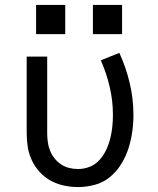

<svg xmlns="http://www.w3.org/2000/svg" viewBox="-20 -749 640 777"><path d="M296 8Q267 8 239 2Q211 -4 186 -17.5Q161 -31 141.5 -52Q122 -73 109.5 -99Q97 -125 92.5 -153Q88 -181 88 -210V-520H171V-210Q171 -192 173.5 -174Q176 -156 182.5 -139.5Q189 -123 200.5 -108.5Q212 -94 227 -84Q242 -74 259.5 -69.5Q277 -65 296 -65Q320 -65 343 -74Q366 -83 382.5 -101.5Q399 -120 409.5 -142Q420 -164 426 -188Q432 -212 434.5 -236Q437 -260 437 -285Q437 -341 424 -397Q411 -453 388 -505L463 -535Q490 -476 505 -412.5Q520 -349 520 -284Q520 -249 515 -214.5Q510 -180 499.5 -147.5Q489 -115 470.5 -85Q452 -55 425.5 -33Q399 -11 365 -1.5Q331 8 296 8ZM356 -611V-729H474V-611ZM126 -611V-729H244V-611Z"/></svg>

Font: Iosevka SS04 Extended
Style: Regular
Weight: 400
Width: 7
Monospace: yes
Designer: Belleve Invis
Foundry: Belleve Invis
Version: Version 19.0.0; ttfautohint (v1.8.4)